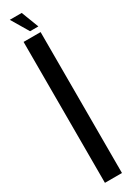

<svg xmlns="http://www.w3.org/2000/svg" viewBox="-195 -702 490 708"><g transform="rotate(-30 50.5 -348.0)"><path d="M12.9 0V-600H85.4V0ZM53.4 -622.2 9.6 -696H60.4L88.7 -622.2Z"/></g></svg>

Font: Anybody UltraCondensed Thin
Style: Regular
Weight: 100
Width: 1
Designer: Tyler Finck
Foundry: Etcetera Type Company
Version: Version 1.110